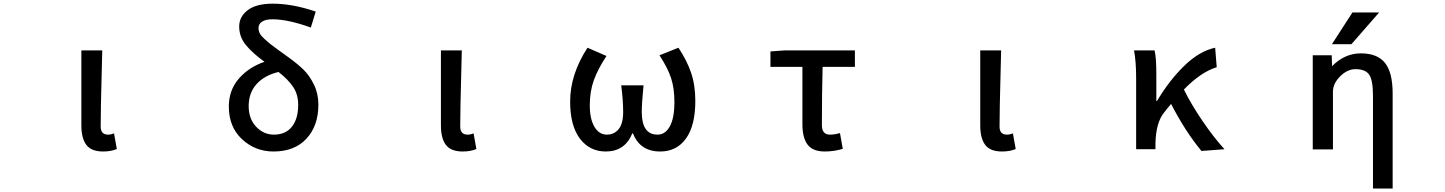

<svg xmlns="http://www.w3.org/2000/svg" viewBox="-20 -830 8040 1068"><path d="M553.7 12.7Q488.3 12.7 460.4 -23.9Q432.6 -60.5 432.6 -132.8V-549.8H548.8Q547.9 -502 545.4 -411.1Q543 -320.3 541.5 -250Q540 -179.7 540 -126Q540 -81.1 581.1 -81.1Q597.7 -81.1 614.3 -87.9L629.9 -1Q597.7 12.7 553.7 12.7Z M1503.9 -81.1Q1568.4 -81.1 1603.5 -125Q1638.7 -168.9 1638.7 -247.1Q1638.7 -304.7 1610.4 -346.7Q1582 -388.7 1529.3 -429.7Q1451.2 -411.1 1407.2 -362.3Q1363.3 -313.5 1363.3 -240.2Q1363.3 -168.9 1404.8 -125Q1446.3 -81.1 1503.9 -81.1ZM1736.3 -765.6 1709 -676.8Q1582 -722.7 1496.1 -722.7Q1457 -722.7 1437.5 -709.5Q1418 -696.3 1418 -674.8Q1418 -659.2 1424.8 -645Q1431.6 -630.9 1451.7 -612.8Q1471.7 -594.7 1483.9 -585Q1496.1 -575.2 1531.2 -549.8Q1566.4 -524.4 1580.1 -514.6Q1635.7 -474.6 1668.9 -441.9Q1702.1 -409.2 1726.6 -358.9Q1751 -308.6 1751 -248Q1751 -129.9 1684.6 -58.6Q1618.2 12.7 1502 12.7Q1399.4 12.7 1326.2 -55.7Q1252.9 -124 1252.9 -237.3Q1252.9 -328.1 1308.1 -392.1Q1363.3 -456.1 1451.2 -486.3Q1384.8 -534.2 1347.7 -579.6Q1310.5 -625 1310.5 -682.6Q1310.5 -737.3 1357.9 -773.4Q1405.3 -809.6 1497.1 -809.6Q1607.4 -809.6 1736.3 -765.6Z M2553.7 12.7Q2488.3 12.7 2460.4 -23.9Q2432.6 -60.5 2432.6 -132.8V-549.8H2548.8Q2547.9 -502 2545.4 -411.1Q2543 -320.3 2541.5 -250Q2540 -179.7 2540 -126Q2540 -81.1 2581.1 -81.1Q2597.7 -81.1 2614.3 -87.9L2629.9 -1Q2597.7 12.7 2553.7 12.7Z M3349.6 12.7Q3259.8 12.7 3205.6 -59.1Q3151.4 -130.9 3151.4 -265.6Q3151.4 -416 3248 -564.5L3353.5 -518.6Q3305.7 -446.3 3283.2 -383.8Q3260.7 -321.3 3260.7 -244.1Q3260.7 -168 3286.6 -124.5Q3312.5 -81.1 3355.5 -81.1Q3396.5 -81.1 3421.4 -111.8Q3446.3 -142.6 3446.3 -207Q3446.3 -272.5 3435.5 -355.5H3559.6Q3549.8 -254.9 3549.8 -207Q3549.8 -81.1 3637.7 -81.1Q3680.7 -81.1 3706.1 -127.4Q3731.4 -173.8 3731.4 -261.7Q3731.4 -338.9 3712.9 -395.5Q3694.3 -452.1 3648.4 -522.5L3753.9 -564.5Q3800.8 -494.1 3824.2 -425.3Q3847.7 -356.4 3847.7 -268.6Q3847.7 -131.8 3795.9 -59.6Q3744.1 12.7 3652.3 12.7Q3540 12.7 3501 -87.9H3497.1Q3456.1 12.7 3349.6 12.7Z M4568.4 12.7Q4501 12.7 4472.2 -25.4Q4443.4 -63.5 4443.4 -139.6V-458H4265.6V-543.9L4345.7 -549.8H4735.4V-458H4555.7Q4551.8 -304.7 4551.8 -133.8Q4551.8 -81.1 4596.7 -81.1Q4623 -81.1 4652.3 -89.8L4668 -2Q4618.2 12.7 4568.4 12.7Z M5553.7 12.7Q5488.3 12.7 5460.4 -23.9Q5432.6 -60.5 5432.6 -132.8V-549.8H5548.8Q5547.9 -502 5545.4 -411.1Q5543 -320.3 5541.5 -250Q5540 -179.7 5540 -126Q5540 -81.1 5581.1 -81.1Q5597.7 -81.1 5614.3 -87.9L5629.9 -1Q5597.7 12.7 5553.7 12.7Z M6791 0 6663.1 9.8Q6573.2 -98.6 6494.1 -252Q6490.2 -247.1 6476.6 -231Q6462.9 -214.8 6456.1 -205.1Q6409.2 -148.4 6407.2 -30.3V0H6299.8V-393.6Q6299.8 -487.3 6288.1 -549.8H6402.3Q6412.1 -510.7 6412.1 -418.9V-268.6H6416Q6485.4 -384.8 6568.8 -465.3Q6652.3 -545.9 6739.3 -564.5L6748 -456.1Q6660.2 -429.7 6565.4 -332Q6606.4 -249 6668.9 -157.2Q6731.4 -65.4 6791 0Z M7502.9 -760.7H7651.4L7497.1 -584H7388.7ZM7726.6 -309.6V218.8H7617.2V-295.9Q7617.2 -383.8 7596.2 -414.6Q7575.2 -445.3 7519.5 -445.3Q7474.6 -445.3 7434.6 -405.3Q7394.5 -365.2 7394.5 -320.3V1H7282.2V-522.5H7387.7L7389.6 -461.9Q7460 -533.2 7549.8 -533.2Q7641.6 -533.2 7684.1 -480Q7726.6 -426.8 7726.6 -309.6Z"/></svg>

Font: GenEi Gothic M SemiBold
Style: Regular
Weight: 500
Designer: o_tamon (Modified); [Source Han Sans]
Ryoko NISHIZUKA  (kana & ideographs); Paul D. Hunt (Latin, Greek & Cyrillic); Wenl
Version: Version 1.1a;Original Version 1.004